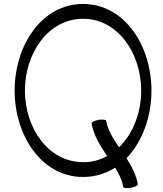

<svg xmlns="http://www.w3.org/2000/svg" viewBox="-20 -858 826 971"><path d="M642 92C662 88 678 80 677 73C668 26 646 -17 620 -58C700 -141 746 -268 746 -400C746 -627 610 -838 400 -838C190 -838 54 -627 54 -400C54 -173 190 37 400 37C461 37 515 20 562 -10C581 20 597 52 603 87C604 93 622 95 642 92ZM443 -233C454 -173 487 -120 522 -69C486 -49 445 -37 400 -38C224 -38 106 -211 106 -400C106 -589 224 -763 400 -763C576 -763 694 -589 694 -400C694 -288 653 -182 582 -113C554 -155 525 -199 517 -247C516 -253 498 -255 478 -252C458 -248 442 -240 443 -233Z"/></svg>

Font: Nupuram Light
Style: Regular
Weight: 300
Designer: Santhosh Thottingal (santhosh.thottingal@gmail.com)
Foundry: SMC
Version: Version 1.000